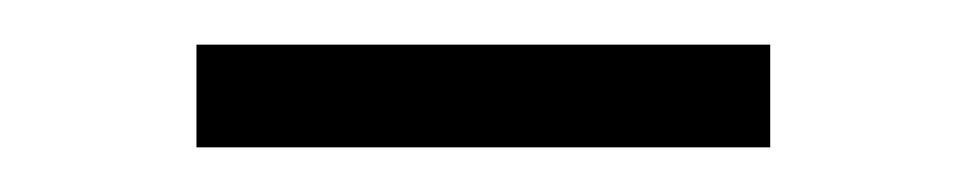

<svg xmlns="http://www.w3.org/2000/svg" viewBox="-20 -323 433 86"><path d="M68 -303H325V-257H68Z"/></svg>

Font: Encode Sans Narrow
Style: ExtraLight
Weight: 200
Designer: Pablo Impallari, Andres Torresi
Foundry: Pablo Impallari, Andres Torresi
Version: Version 1.000; ttfautohint (v1.00) -l 8 -r 50 -G 200 -x 14 -